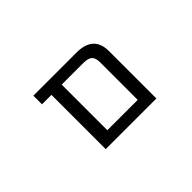

<svg xmlns="http://www.w3.org/2000/svg" viewBox="-68 -829 1136 1136"><g transform="rotate(-45 500.0 -261.0)"><path d="M397.5 2H318.4V-452.1H239.3V-524.4H599.6Q742.2 -524.4 742.2 -394.5V2ZM658.2 -384.8Q658.2 -421.9 641.6 -437Q625 -452.1 585 -452.1H404.3V-70.3H658.2Z"/></g></svg>

Font: GenEi Gothic M Regular
Style: Regular
Weight: 400
Designer: o_tamon (Modified); [Source Han Sans]
Ryoko NISHIZUKA  (kana & ideographs); Paul D. Hunt (Latin, Greek & Cyrillic); Wenl
Version: Version 1.1a;Original Version 1.004